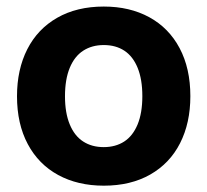

<svg xmlns="http://www.w3.org/2000/svg" viewBox="-20 -566 643 595"><path d="M32.7 -267.7Q32.7 -350.7 64.6 -413.5Q96.6 -476.3 157.4 -511Q218.3 -545.7 301.7 -545.7Q382 -545.7 442.7 -512.6Q503.4 -479.4 536.6 -416.8Q569.9 -354.1 569.9 -268Q569.9 -185 538.1 -122.4Q506.3 -59.7 445.6 -25.1Q384.9 9.4 301.7 9.4Q221.1 9.4 160.3 -23.7Q99.4 -56.9 66.1 -119.4Q32.7 -181.9 32.7 -267.7ZM421.1 -268Q421.1 -319.9 406.6 -355.6Q392.1 -391.3 365.4 -408.9Q338.7 -426.4 301.7 -426.4Q265 -426.4 238 -409Q211 -391.6 196.2 -355.9Q181.4 -320.1 181.4 -267.7Q181.4 -216.1 196.1 -180.6Q210.7 -145 237.6 -127.6Q264.4 -110.1 301.4 -110.1Q338.1 -110.1 364.9 -127.4Q391.6 -144.7 406.4 -180.3Q421.1 -215.9 421.1 -268Z"/></svg>

Font: Mona Sans VF XLt
Style: Regular
Weight: 200
Designer: Deni Anggara
Foundry: GitHub
Version: Version 2.000;Glyphs 3.2.3 (3260)